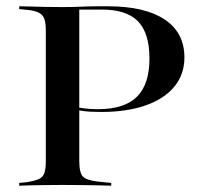

<svg xmlns="http://www.w3.org/2000/svg" viewBox="-20 -591 638 611"><path d="M125.8 -201.6V-492.7Q125.8 -517.7 121 -531Q116.1 -544.4 103.2 -550.8Q90.3 -557.3 65.3 -559.7L41.1 -562.1V-571Q58.1 -571 79 -570.2Q100 -569.4 125.8 -569Q151.6 -568.5 179.8 -568.5Q212.9 -568.5 239.9 -569.8Q266.9 -571 287.9 -571H323.4Q441.1 -571 504 -529Q566.9 -487.1 566.9 -408.1Q566.9 -354.8 535.1 -315.7Q503.2 -276.6 443.5 -255.6Q383.9 -234.7 302.4 -234.7Q285.5 -234.7 268.5 -235.5Q251.6 -236.3 235.9 -239.1Q220.2 -241.9 206.5 -245.2V-254Q225.8 -248.4 248.4 -246Q271 -243.5 291.1 -243.5Q375.8 -243.5 415.7 -283.1Q455.6 -322.6 455.6 -404.8Q455.6 -486.3 418.5 -523.8Q381.5 -561.3 300.8 -560.5H232.3V-201.6ZM169.4 -2.4Q142.7 -2.4 119.4 -2Q96 -1.6 76.2 -1.2Q56.5 -0.8 41.1 0V-8.9L65.3 -11.3Q90.3 -15.3 103.2 -21Q116.1 -26.6 121 -39.9Q125.8 -53.2 125.8 -78.2V-201.6H232.3V-78.2Q232.3 -41.1 244 -29Q255.6 -16.9 294.4 -12.9L333.9 -8.9V0Q316.1 -0.8 293.5 -1.2Q271 -1.6 244.4 -2Q217.7 -2.4 186.3 -2.4H179.8Z"/></svg>

Font: Playfair 144pt SemiExpanded SemiBold
Style: Regular
Weight: 600
Width: 6
Designer: Claus Eggers Sørensen
Foundry: Claus Eggers Sørensen
Version: Version 2.203